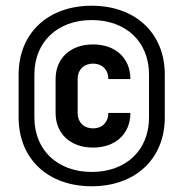

<svg xmlns="http://www.w3.org/2000/svg" viewBox="-20 -760 640 670"><path d="M300 -110C453 -110 555 -206 555 -350V-500C555 -644 453 -740 300 -740C147 -740 45 -644 45 -500V-350C45 -206 147 -110 300 -110ZM300 -160C181 -160 100 -236 100 -350V-500C100 -614 181 -690 300 -690C420 -690 500 -614 500 -500V-350C500 -236 420 -160 300 -160ZM305 -245C383 -245 435 -293 435 -366H358C358 -333 336 -312 305 -312C273 -312 251 -333 251 -366V-484C251 -517 273 -538 305 -538C336 -538 358 -517 358 -484H435C435 -557 383 -605 305 -605C226 -605 174 -557 174 -484V-366C174 -293 226 -245 305 -245Z"/></svg>

Font: Tekne LDO
Style: Bold
Weight: 700
Monospace: yes
Designer: Alessio Laiso, Mario Rullo, Paolo Rosset
Foundry: Alessio Laiso
Version: Version 1.000;hotconv 1.0.109;makeotfexe 2.5.65596